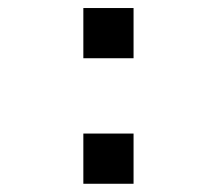

<svg xmlns="http://www.w3.org/2000/svg" viewBox="-20 -520 540 478"><path d="M312.5 -375H187.5V-500H312.5ZM187.5 -187.5H312.5V-62.5H187.5Z"/></svg>

Font: ChillBitmapSE 16px
Style: Regular
Weight: 400
Designer: Designed by Warren2060
Foundry: ChillType
Version: Version 1.000